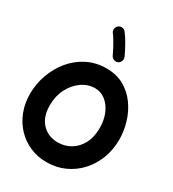

<svg xmlns="http://www.w3.org/2000/svg" viewBox="-261 -1196 1267 1410"><g transform="rotate(30 372.5 -490.5)"><path d="M360.4 76.2Q283.7 76.2 219 47.6Q154.3 19 106.4 -32Q58.6 -83 32.5 -151.4Q6.3 -219.7 6.3 -299.3Q6.3 -382.8 34.4 -461.7Q62.5 -540.5 114.5 -603.8Q166.5 -667 239.5 -704.1Q312.5 -741.2 402.3 -741.2Q486.8 -741.2 550.3 -705.3Q613.8 -669.4 656.7 -609.9Q699.7 -550.3 721.2 -478.3Q742.7 -406.2 742.7 -334Q742.7 -248.5 714.4 -174.1Q686 -99.6 634.3 -43.2Q582.5 13.2 512.9 44.7Q443.4 76.2 360.4 76.2ZM360.4 -90.8Q420.4 -90.8 469.2 -120.4Q518.1 -149.9 546.9 -204.3Q575.7 -258.8 575.7 -334Q575.7 -405.8 551.8 -459.7Q527.8 -513.7 488.5 -543.5Q449.2 -573.2 402.3 -573.2Q341.3 -573.2 289.3 -536.9Q237.3 -500.5 205.8 -438.5Q174.3 -376.5 174.3 -299.3Q174.3 -199.2 227.1 -145Q279.8 -90.8 360.4 -90.8ZM318.4 -1049.3Q332 -1060.1 350.1 -1058.1Q368.2 -1056.2 378.9 -1042Q404.3 -1009.8 429.2 -964.8Q454.1 -919.9 472.2 -880.4Q479 -864.7 472.4 -846.9Q465.8 -829.1 450.2 -822.3Q434.6 -815.4 417 -822Q399.4 -828.6 392.6 -844.2Q381.8 -868.2 367.2 -895.8Q352.5 -923.3 337.6 -948Q322.8 -972.7 310.5 -988.3Q299.8 -1002.4 302.2 -1020.5Q304.7 -1038.6 318.4 -1049.3Z"/></g></svg>

Font: Mikhak-DS2-FD Black
Style: Regular
Weight: 900
Designer: Amin Abedi
Version: Version 3.2